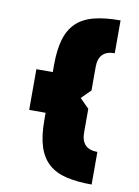

<svg xmlns="http://www.w3.org/2000/svg" viewBox="-85 -807 625 864"><g transform="rotate(10 227.5 -375.0)"><path d="M135 -468V-501Q135 -570 149 -617.5Q163 -665 193.5 -694.5Q224 -724 273.5 -737Q323 -750 395 -750V-600Q321 -600 321 -524V-417L279 -375L321 -333V-225Q321 -149 395 -149V0Q328 0 279 -11.5Q230 -23 198 -51.5Q166 -80 150.5 -128Q135 -176 135 -249V-282H60V-468Z"/></g></svg>

Font: Black Han Sans
Style: Regular
Weight: 400
Width: 7
Designer: ZESSTYPE
Foundry: ZESSTYPE
Version: Version 1.00